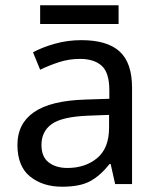

<svg xmlns="http://www.w3.org/2000/svg" viewBox="-20 -790 601 727"><path d="M288 -638Q386 -638 433 -595Q480 -552 480 -458V-93H416L399 -169H395Q360 -125 321.5 -104Q283 -83 215 -83Q142 -83 94 -121.5Q46 -160 46 -242Q46 -322 109 -365.5Q172 -409 303 -413L394 -416V-448Q394 -515 365 -541Q336 -567 283 -567Q241 -567 203 -554.5Q165 -542 132 -526L105 -592Q140 -611 188 -624.5Q236 -638 288 -638ZM314 -352Q214 -348 175.5 -320Q137 -292 137 -241Q137 -196 164.5 -175Q192 -154 235 -154Q303 -154 348 -191.5Q393 -229 393 -307V-355ZM429 -770V-699H132V-770Z"/></svg>

Font: Noto Sans Telugu UI
Style: Regular
Weight: 400
Designer: Jelle Bosma - Monotype Design Team
Foundry: Monotype Imaging Inc.
Version: Version 2.005; ttfautohint (v1.8.4.7-5d5b)